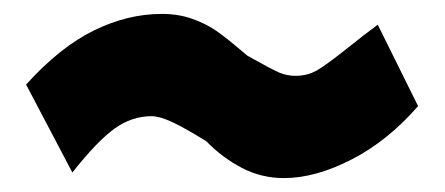

<svg xmlns="http://www.w3.org/2000/svg" viewBox="-20 -412 640 276"><path d="M276.5 -209Q245 -228.5 227 -236.8Q209 -245 198 -245Q169.5 -245 144.8 -227.2Q120 -209.5 84 -164L17.5 -290.5Q66.5 -344.5 115 -368.2Q163.5 -392 212.5 -392Q236.5 -392 256.2 -385Q276 -378 290.8 -367.8Q305.5 -357.5 326 -340L335.5 -332Q371 -312 381.8 -307.5Q392.5 -303 405 -303Q422 -303 435.8 -311Q449.5 -319 476.5 -340.5Q504 -362.5 523 -376.5L581 -259.5Q537.5 -209.5 485.5 -182.8Q433.5 -156 388 -156Q356 -156 328 -170.5Q300 -185 276.5 -209Z"/></svg>

Font: JuliaMono Black
Style: Italic
Weight: 900
Italic angle: -9°
Monospace: yes
Designer: cormullion
Foundry: corm
Version: Version 0.057; ttfautohint (v1.8.4)